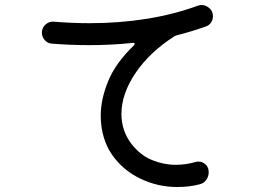

<svg xmlns="http://www.w3.org/2000/svg" viewBox="-20 -735 1040 770"><path d="M691 -594Q686 -593 680 -590Q579 -525 523 -441.5Q467 -358 467 -278Q467 -211 507 -158Q543 -112 590 -93Q637 -74 684 -74Q724 -74 763 -85Q766 -86 769 -86.5Q772 -87 775 -87Q792 -87 804.5 -75.5Q817 -64 817 -44Q817 -28 807.5 -14Q798 0 781 4Q759 10 736.5 12.5Q714 15 691 15Q612 15 542 -19Q472 -53 429 -115Q408 -145 396 -185Q384 -225 384 -271Q384 -337 414 -410Q444 -483 517 -553Q520 -556 520 -559Q520 -564 513 -563Q428 -554 338 -554Q263 -554 188 -560Q171 -561 159.5 -574Q148 -587 148 -604Q148 -624 163 -637Q178 -650 197 -648Q269 -642 339 -642Q459 -642 568 -659.5Q677 -677 773 -712Q781 -715 788 -715Q805 -715 819.5 -702.5Q834 -690 834 -670Q834 -657 827 -645.5Q820 -634 806 -629Q750 -609 691 -594Z"/></svg>

Font: Kiwi Maru Medium
Style: Regular
Weight: 500
Designer: Hiroki-Chan
Version: Version 1.100